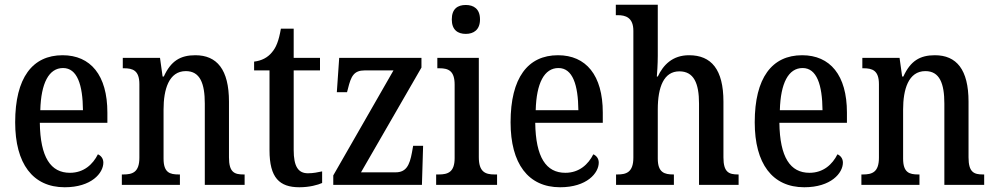

<svg xmlns="http://www.w3.org/2000/svg" viewBox="-20 -780 4195 810"><path d="M253 10C366 10 416 -50 416 -94C416 -112 405 -124 393 -129C372 -87 334 -51 275 -51C194 -51 150 -116 148 -262H433V-305C433 -463 362 -547 244 -547C117 -547 44 -452 44 -264C44 -90 118 10 253 10ZM330 -315H150C153 -429 186 -493 246 -493C306 -493 329 -422 330 -315Z M494 0H739V-44H734C696 -44 670 -52 670 -111V-318C670 -402 692 -480 764 -480C824 -480 844 -428 844 -343V0H1012V-44H1007C969 -44 946 -53 946 -116V-351C946 -487 895 -547 804 -547C741 -547 701 -523 671 -457H666L655 -536H498V-492H503C540 -492 568 -483 568 -425V-115C568 -53 539 -44 500 -44H494Z M1243 10C1286 10 1321 0 1339 -8V-57C1320 -53 1302 -49 1279 -49C1238 -49 1219 -78 1219 -147V-483H1330V-536H1219V-659H1165C1156 -607 1145 -580 1127 -559C1109 -537 1084 -524 1052 -520V-483H1117V-146C1117 -30 1159 10 1243 10Z M1386 0H1760L1765 -165H1723L1718 -137C1708 -82 1693 -53 1649 -53H1503L1758 -495V-536H1411L1401 -391H1444L1448 -406C1461 -459 1473 -483 1519 -483H1640L1386 -40Z M1945 -637C1978 -637 2005 -654 2005 -698C2005 -743 1978 -759 1945 -759C1911 -759 1886 -743 1886 -698C1886 -654 1911 -637 1945 -637ZM1820 0H2077V-44H2066C2027 -44 2000 -55 2000 -117V-536H1825V-492H1834C1872 -492 1898 -481 1898 -423V-113C1898 -54 1870 -44 1831 -44H1820Z M2343 10C2456 10 2506 -50 2506 -94C2506 -112 2495 -124 2483 -129C2462 -87 2424 -51 2365 -51C2284 -51 2240 -116 2238 -262H2523V-305C2523 -463 2452 -547 2334 -547C2207 -547 2134 -452 2134 -264C2134 -90 2208 10 2343 10ZM2420 -315H2240C2243 -429 2276 -493 2336 -493C2396 -493 2419 -422 2420 -315Z M2579 0H2823V-44H2821C2783 -44 2755 -52 2755 -111V-318C2755 -414 2781 -479 2846 -479C2907 -479 2929 -429 2929 -343V0H3096V-44H3094C3055 -44 3032 -53 3032 -116V-351C3032 -487 2981 -547 2887 -547C2817 -547 2778 -506 2755 -457H2751C2752 -467 2755 -509 2755 -545V-760H2578V-716H2586C2618 -716 2652 -707 2652 -650V-115C2652 -53 2622 -44 2585 -44H2579Z M3373 10C3486 10 3536 -50 3536 -94C3536 -112 3525 -124 3513 -129C3492 -87 3454 -51 3395 -51C3314 -51 3270 -116 3268 -262H3553V-305C3553 -463 3482 -547 3364 -547C3237 -547 3164 -452 3164 -264C3164 -90 3238 10 3373 10ZM3450 -315H3270C3273 -429 3306 -493 3366 -493C3426 -493 3449 -422 3450 -315Z M3614 0H3859V-44H3854C3816 -44 3790 -52 3790 -111V-318C3790 -402 3812 -480 3884 -480C3944 -480 3964 -428 3964 -343V0H4132V-44H4127C4089 -44 4066 -53 4066 -116V-351C4066 -487 4015 -547 3924 -547C3861 -547 3821 -523 3791 -457H3786L3775 -536H3618V-492H3623C3660 -492 3688 -483 3688 -425V-115C3688 -53 3659 -44 3620 -44H3614Z"/></svg>

Font: Noto Serif Myanmar Condensed Medium
Style: Regular
Weight: 500
Width: 3
Designer: Ben Mitchell and the Monotype Design Team
Foundry: Monotype Imaging Inc.
Version: Version 2.106